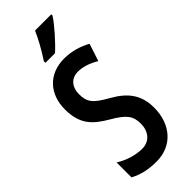

<svg xmlns="http://www.w3.org/2000/svg" viewBox="-303 -973 1019 1019"><g transform="rotate(-45 206.5 -464.0)"><path d="M345 -938H223C203 -893 176 -843 141 -790V-778H213C256 -817 320 -889 345 -929ZM381 -202C381 -295 339 -354 250 -404C170 -449 149 -473 149 -535C149 -586 178 -623 230 -623C265 -623 304 -611 346 -586L378 -684C334 -708 282 -724 227 -724C112 -724 39 -646 39 -530C39 -417 89 -371 171 -323C249 -278 271 -249 271 -191C271 -136 239 -92 182 -92C137 -92 81 -107 34 -137V-25C80 0 130 10 188 10C305 10 381 -77 381 -202Z"/></g></svg>

Font: Noto Sans Display Condensed Medium
Style: Regular
Weight: 500
Width: 3
Designer: Monotype Design Team
Foundry: Monotype Imaging Inc.
Version: Version 1.900